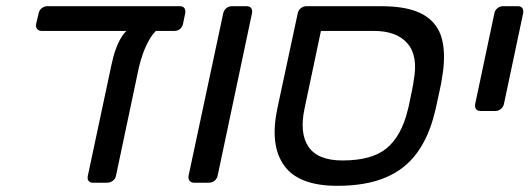

<svg xmlns="http://www.w3.org/2000/svg" viewBox="-20 -591 1715 621"><path d="M281 0Q271 0 266.5 -6Q262 -12 264 -22L340 -379Q352 -438 373 -471Q394 -504 415 -504H513Q488 -504 465 -466Q442 -428 429 -372L355 -22Q353 -12 344.5 -6Q336 0 326 0ZM115 -491Q105 -491 100 -497.5Q95 -504 97 -514L105 -548Q107 -558 115 -564.5Q123 -571 133 -571H562Q572 -571 576.5 -564.5Q581 -558 579 -548L572 -514Q570 -504 562.5 -497.5Q555 -491 544 -491Z M608 0Q598 0 593 -6.5Q588 -13 590 -23L702 -548Q704 -558 712 -564.5Q720 -571 730 -571H777Q788 -571 792.5 -564.5Q797 -558 795 -548L684 -23Q682 -13 674 -6.5Q666 0 655 0Z M1071 10Q946 10 899 -55.5Q852 -121 877 -240L943 -548Q945 -558 953 -564.5Q961 -571 971 -571H1212Q1301 -571 1348.5 -544Q1396 -517 1409.5 -464.5Q1423 -412 1409 -335Q1408 -325 1403 -303Q1398 -281 1393.5 -259Q1389 -237 1386 -227Q1368 -151 1329.5 -97.5Q1291 -44 1227.5 -17Q1164 10 1071 10ZM1088 -72Q1183 -72 1230.5 -111.5Q1278 -151 1298 -232Q1301 -242 1305 -262Q1309 -282 1313 -301Q1317 -320 1318 -330Q1333 -410 1298 -450.5Q1263 -491 1189 -491H1018L965 -240Q948 -160 978 -116Q1008 -72 1088 -72Z M1535 -232Q1524 -232 1519.5 -238.5Q1515 -245 1517 -255L1579 -548Q1581 -558 1589 -564.5Q1597 -571 1607 -571H1655Q1665 -571 1669.5 -564.5Q1674 -558 1672 -548L1610 -255Q1608 -245 1600 -238.5Q1592 -232 1582 -232Z"/></svg>

Font: Rubik
Style: Italic
Weight: 400
Italic angle: -12°
Designer: Hubert and Fischer
Foundry: Hubert and Fischer
Version: Version 2.300;gftools[0.9.30]